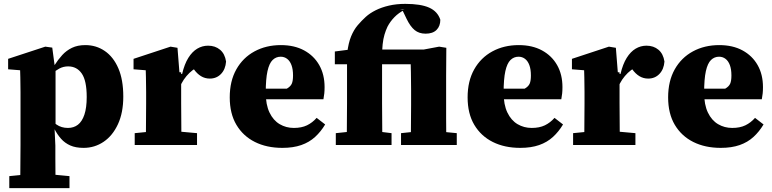

<svg xmlns="http://www.w3.org/2000/svg" viewBox="-20 -749 3990 992"><path d="M28 223V161L129 151H233L339 161V223ZM84 223Q85 181 85 142.5Q85 104 85.5 68.5Q86 33 86 -2V-273Q86 -296 85.5 -314.5Q85 -333 85 -350Q85 -367 84 -386L22 -391V-445L214 -508L250 -503L262 -413L267 -405V-90L262 -83L266 3Q266 36 266 71Q266 106 266.5 144Q267 182 267 223ZM412 15Q371 15 343 2.5Q315 -10 295.5 -32Q276 -54 261 -83H217L222 -153Q247 -123 272 -105.5Q297 -88 331 -88Q361 -88 382.5 -104.5Q404 -121 416 -156.5Q428 -192 428 -248Q428 -332 402.5 -369Q377 -406 332 -406Q307 -406 286 -394.5Q265 -383 248 -367.5Q231 -352 218 -338L213 -411H261Q280 -441 301.5 -464.5Q323 -488 352 -502Q381 -516 421 -516Q477 -516 521.5 -485.5Q566 -455 591.5 -396Q617 -337 617 -250Q617 -167 589.5 -107.5Q562 -48 515.5 -16.5Q469 15 412 15Z M676 0V-61L777 -71H887L998 -61V0ZM733 0Q734 -30 734 -67Q734 -104 734.5 -143Q735 -182 735 -215V-273Q735 -297 734.5 -315Q734 -333 734 -350Q734 -367 733 -386L670 -391V-445L861 -508L897 -502L907 -376L916 -375V-215Q916 -182 916.5 -143Q917 -104 917 -67Q917 -30 918 0ZM901 -275 881 -367H921Q933 -418 953 -450Q973 -482 999 -497.5Q1025 -513 1055 -513Q1092 -513 1117 -492Q1142 -471 1148 -431Q1145 -391 1122 -367Q1099 -343 1064 -343Q1039 -343 1018.5 -355.5Q998 -368 981 -392L963 -417L1011 -407Q973 -391 943.5 -356Q914 -321 901 -275Z M1439 15Q1358 15 1297 -15.5Q1236 -46 1201.5 -104Q1167 -162 1167 -246Q1167 -330 1201 -390.5Q1235 -451 1295 -483.5Q1355 -516 1431 -516Q1501 -516 1551.5 -488.5Q1602 -461 1629.5 -412.5Q1657 -364 1657 -299Q1657 -280 1655.5 -266Q1654 -252 1651 -236H1282V-291H1462Q1481 -302 1487.5 -316.5Q1494 -331 1494 -359Q1494 -391 1486 -412.5Q1478 -434 1463.5 -445Q1449 -456 1430 -456Q1406 -456 1388.5 -439Q1371 -422 1362 -381.5Q1353 -341 1353 -270Q1353 -208 1372.5 -167.5Q1392 -127 1425 -107.5Q1458 -88 1498 -88Q1538 -88 1566 -101.5Q1594 -115 1616 -140L1660 -106Q1638 -69 1608 -41.5Q1578 -14 1536.5 0.5Q1495 15 1439 15Z M1715 0V-61L1810 -71H1922L2003 -61V0ZM1771 0Q1772 -36 1772 -72Q1772 -108 1772.5 -144Q1773 -180 1773 -215V-417H1710V-483L1826 -498L1774 -476Q1780 -527 1794 -561Q1808 -595 1828 -618.5Q1848 -642 1870 -662Q1891 -681 1921 -696Q1951 -711 1989.5 -720Q2028 -729 2074 -729Q2154 -729 2197.5 -709.5Q2241 -690 2255 -647Q2255 -614 2235.5 -594.5Q2216 -575 2179 -575Q2145 -575 2122.5 -593.5Q2100 -612 2081 -651L2058 -699L2070 -701H2047L2070 -698Q2040 -683 2018 -660.5Q1996 -638 1982 -611Q1973 -592 1966.5 -570Q1960 -548 1957 -520Q1954 -492 1954 -454V-215Q1954 -180 1954.5 -144Q1955 -108 1955 -72Q1955 -36 1956 0ZM2052 0V-61L2146 -71H2237L2340 -61V0ZM2102 0Q2103 -29 2103 -64.5Q2103 -100 2103.5 -137.5Q2104 -175 2104 -207V-286Q2104 -312 2103.5 -334Q2103 -356 2103 -376Q2103 -396 2102 -417H1874V-493H2169L2249 -508L2286 -502L2285 -359V-206Q2285 -174 2285 -137Q2285 -100 2285.5 -64.5Q2286 -29 2286 0Z M2668 15Q2587 15 2526 -15.5Q2465 -46 2430.5 -104Q2396 -162 2396 -246Q2396 -330 2430 -390.5Q2464 -451 2524 -483.5Q2584 -516 2660 -516Q2730 -516 2780.5 -488.5Q2831 -461 2858.5 -412.5Q2886 -364 2886 -299Q2886 -280 2884.5 -266Q2883 -252 2880 -236H2511V-291H2691Q2710 -302 2716.5 -316.5Q2723 -331 2723 -359Q2723 -391 2715 -412.5Q2707 -434 2692.5 -445Q2678 -456 2659 -456Q2635 -456 2617.5 -439Q2600 -422 2591 -381.5Q2582 -341 2582 -270Q2582 -208 2601.5 -167.5Q2621 -127 2654 -107.5Q2687 -88 2727 -88Q2767 -88 2795 -101.5Q2823 -115 2845 -140L2889 -106Q2867 -69 2837 -41.5Q2807 -14 2765.5 0.5Q2724 15 2668 15Z M2941 0V-61L3042 -71H3152L3263 -61V0ZM2998 0Q2999 -30 2999 -67Q2999 -104 2999.5 -143Q3000 -182 3000 -215V-273Q3000 -297 2999.5 -315Q2999 -333 2999 -350Q2999 -367 2998 -386L2935 -391V-445L3126 -508L3162 -502L3172 -376L3181 -375V-215Q3181 -182 3181.5 -143Q3182 -104 3182 -67Q3182 -30 3183 0ZM3166 -275 3146 -367H3186Q3198 -418 3218 -450Q3238 -482 3264 -497.5Q3290 -513 3320 -513Q3357 -513 3382 -492Q3407 -471 3413 -431Q3410 -391 3387 -367Q3364 -343 3329 -343Q3304 -343 3283.5 -355.5Q3263 -368 3246 -392L3228 -417L3276 -407Q3238 -391 3208.5 -356Q3179 -321 3166 -275Z M3704 15Q3623 15 3562 -15.5Q3501 -46 3466.5 -104Q3432 -162 3432 -246Q3432 -330 3466 -390.5Q3500 -451 3560 -483.5Q3620 -516 3696 -516Q3766 -516 3816.5 -488.5Q3867 -461 3894.5 -412.5Q3922 -364 3922 -299Q3922 -280 3920.5 -266Q3919 -252 3916 -236H3547V-291H3727Q3746 -302 3752.5 -316.5Q3759 -331 3759 -359Q3759 -391 3751 -412.5Q3743 -434 3728.5 -445Q3714 -456 3695 -456Q3671 -456 3653.5 -439Q3636 -422 3627 -381.5Q3618 -341 3618 -270Q3618 -208 3637.5 -167.5Q3657 -127 3690 -107.5Q3723 -88 3763 -88Q3803 -88 3831 -101.5Q3859 -115 3881 -140L3925 -106Q3903 -69 3873 -41.5Q3843 -14 3801.5 0.5Q3760 15 3704 15Z"/></svg>

Font: Source Serif 4 ExtraBold
Style: Regular
Weight: 800
Designer: Frank Grießhammer
Foundry: Adobe Systems Incorporated
Version: Version 4.004;hotconv 1.0.116;makeotfexe 2.5.65601